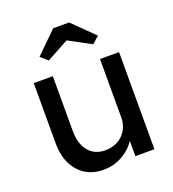

<svg xmlns="http://www.w3.org/2000/svg" viewBox="-138 -859 881 975"><g transform="rotate(-20 302.5 -371.5)"><path d="M72 -201V-525H175V-229Q175 -160 207.5 -120Q240 -80 298 -80Q336 -80 366 -96.5Q396 -113 413 -142.5Q430 -172 430 -209V-525H533V0H430V-110L448 -122Q430 -65 376 -27.5Q322 10 256 10Q172 10 122 -47Q72 -104 72 -201ZM145 -640 260 -753H346L461 -640L423 -607L288 -680H318L183 -607Z"/></g></svg>

Font: Easer Grotesk Variable
Style: Regular
Weight: 400
Designer: Boardeaser, Bonnie Shaver-Troup, Thomas Jockin
Foundry: Lexend
Version: Version 1.001;Glyphs 3.1.2 (3151)